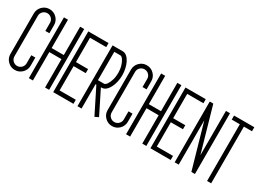

<svg xmlns="http://www.w3.org/2000/svg" viewBox="-38 -1659 3297 2449"><g transform="rotate(30 1610.5 -434.5)"><path d="M178.7 8.3Q117.2 8.3 73.5 -35.4Q29.8 -79.1 29.8 -141.1V-737.8Q29.8 -799.3 73.5 -843Q117.2 -886.7 178.7 -886.7Q240.7 -886.7 284.4 -843Q328.1 -799.3 328.1 -737.8V-618.2H268.6V-737.8Q268.6 -774.9 242.2 -801Q215.8 -827.1 178.7 -827.1Q142.1 -827.1 115.7 -801Q89.4 -774.9 89.4 -737.8V-141.1Q89.4 -104 115.7 -77.6Q142.1 -51.3 178.7 -51.3Q215.8 -51.3 242.2 -77.6Q268.6 -104 268.6 -141.1V-260.3H328.1V-141.1Q328.1 -79.1 284.4 -35.4Q240.7 8.3 178.7 8.3Z M686 8.3H626.5V-409.7H447.3V8.3H387.7V-886.7H447.3V-469.2H626.5V-886.7H686Z M1044.4 7.8H746.1V-887.2H1044.4V-827.6H805.7V-469.2H984.4V-409.7H805.7V-51.8H1044.4Z M1358.9 18.1 1174.8 -350.1H1163.6V8.3H1103.5V-887.2H1252.9Q1286.1 -887.2 1313.7 -863.8Q1341.3 -840.3 1361.1 -801.5Q1380.9 -762.7 1391.4 -714.8Q1401.9 -667 1401.9 -618.7Q1401.9 -569.8 1391.4 -522.2Q1380.9 -474.6 1361.1 -435.8Q1341.3 -397 1313.7 -373.5Q1286.1 -350.1 1252.9 -350.1H1241.7L1412.1 -8.3ZM1252.9 -409.7Q1272.5 -409.7 1293.2 -439Q1314 -468.3 1328.1 -515.9Q1342.3 -563.5 1342.3 -618.7Q1342.3 -673.8 1328.1 -721.4Q1314 -769 1293.2 -798.1Q1272.5 -827.1 1252.9 -827.1H1163.6V-409.7Z M1610.4 8.3Q1548.8 8.3 1505.1 -35.4Q1461.4 -79.1 1461.4 -141.1V-737.8Q1461.4 -799.3 1505.1 -843Q1548.8 -886.7 1610.4 -886.7Q1672.4 -886.7 1716.1 -843Q1759.8 -799.3 1759.8 -737.8V-618.2H1700.2V-737.8Q1700.2 -774.9 1673.8 -801Q1647.5 -827.1 1610.4 -827.1Q1573.7 -827.1 1547.4 -801Q1521 -774.9 1521 -737.8V-141.1Q1521 -104 1547.4 -77.6Q1573.7 -51.3 1610.4 -51.3Q1647.5 -51.3 1673.8 -77.6Q1700.2 -104 1700.2 -141.1V-260.3H1759.8V-141.1Q1759.8 -79.1 1716.1 -35.4Q1672.4 8.3 1610.4 8.3Z M2117.7 8.3H2058.1V-409.7H1878.9V8.3H1819.3V-886.7H1878.9V-469.2H2058.1V-886.7H2117.7Z M2476.1 7.8H2177.7V-887.2H2476.1V-827.6H2237.3V-469.2H2416V-409.7H2237.3V-51.8H2476.1Z M2833.5 8.3H2781.2L2594.7 -644V8.3H2535.2V-886.7H2587.4L2773.9 -234.4V-886.7H2833.5Z M3072.3 7.8H3012.2V-827.6H2893.1V-887.2H3191.4V-827.6H3072.3Z"/></g></svg>

Font: Ignotum
Style: Regular
Weight: 400
Designer: GGBot
Version: 0.10